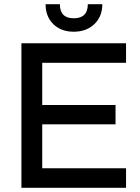

<svg xmlns="http://www.w3.org/2000/svg" viewBox="-20 -894 665 914"><path d="M82 -688H580V-595H181V-394H530V-302H181V-93H580V0H82ZM197 -874H265Q265 -807 331 -807Q398 -807 398 -874H467Q467 -815 429 -779Q391 -743 331 -743Q271 -743 234 -779Q197 -815 197 -874Z"/></svg>

Font: Roundo Medium
Style: Regular
Weight: 500
Designer: Namrata Goyal (Gurmukhi), Shiva Nallaperumal (Latin)
Foundry: Indian Type Foundry
Version: Version 1.000;PS 1.0;hotconv 1.0.88;makeotf.lib2.5.647800